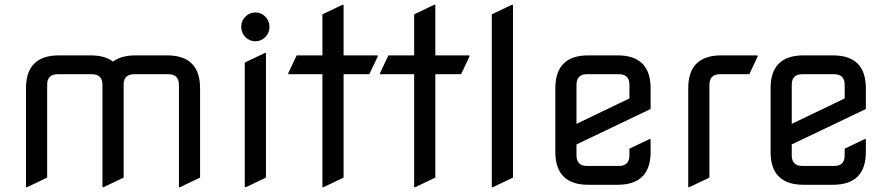

<svg xmlns="http://www.w3.org/2000/svg" viewBox="-20 -767 3692 797"><path d="M92.8 9.8H87.9V-400.4Q87.9 -537.1 224.6 -537.1H356.4Q415.5 -537.1 449.2 -511.2Q482.9 -537.1 542 -537.1H673.8Q810.5 -537.1 810.5 -400.4V-29.8L727.5 9.8H722.7V-415Q722.7 -459 678.7 -459H537.1Q493.2 -459 493.2 -415V-29.8L410.2 9.8H405.3V-415Q405.3 -459 361.3 -459H219.7Q175.8 -459 175.8 -415V-29.8Z M996.1 9.8V-507.3L1079.1 -546.9H1084V-29.8L1001 9.8ZM998.5 -697.8Q1015.6 -715.3 1040 -715.3Q1064.5 -715.3 1081.5 -697.8Q1098.6 -680.2 1098.6 -655.5Q1098.6 -630.9 1081.5 -613.3Q1064.5 -595.7 1040 -595.7Q1015.6 -595.7 998.5 -613.3Q981.4 -630.9 981.4 -655.5Q981.4 -680.2 998.5 -697.8Z M1318.4 9.8V-459H1176.8V-463.9L1211.4 -537.1H1318.4V-707.5L1401.4 -747.1H1406.2V-537.1H1547.9V-532.2L1513.2 -459H1406.2V-29.8L1323.2 9.8Z M1699.2 9.8V-459H1557.6V-463.9L1592.3 -537.1H1699.2V-707.5L1782.2 -747.1H1787.1V-537.1H1928.7V-532.2L1894 -459H1787.1V-29.8L1704.1 9.8Z M2021.5 9.8V-707.5L2104.5 -747.1H2109.4V-29.8L2026.4 9.8Z M2543.9 0Q2543.9 0 2421.9 0Q2285.2 0 2285.2 -136.7V-400.4Q2285.2 -537.1 2421.9 -537.1H2543.9Q2680.7 -537.1 2680.7 -400.4V-314.5L2373 -167.5V-122.1Q2373 -78.1 2417 -78.1H2548.8Q2592.8 -78.1 2592.8 -122.1V-149.9L2675.8 -189.5H2680.7V-136.7Q2680.7 0 2543.9 0ZM2373 -252.9 2592.8 -358.4V-415Q2592.8 -459 2548.8 -459H2417Q2373 -459 2373 -415Z M2841.8 9.8H2836.9V-400.4Q2836.9 -537.1 2973.6 -537.1Q2973.6 -537.1 3125 -537.1V-532.2L3090.3 -459H2968.8Q2924.8 -459 2924.8 -415Q2924.8 -415 2924.8 -29.8Z M3437.5 0Q3437.5 0 3315.4 0Q3178.7 0 3178.7 -136.7V-400.4Q3178.7 -537.1 3315.4 -537.1H3437.5Q3574.2 -537.1 3574.2 -400.4V-314.5L3266.6 -167.5V-122.1Q3266.6 -78.1 3310.5 -78.1H3442.4Q3486.3 -78.1 3486.3 -122.1V-149.9L3569.3 -189.5H3574.2V-136.7Q3574.2 0 3437.5 0ZM3266.6 -252.9 3486.3 -358.4V-415Q3486.3 -459 3442.4 -459H3310.5Q3266.6 -459 3266.6 -415Z"/></svg>

Font: Nova Square
Style: Book
Weight: 400
Designer: Wojciech Kalinowski "wmk69" (wmk69@o2.pl)
Foundry: Wojciech Kalinowski "wmk69" (wmk69@o2.pl)
Version: Version 3.1.0; 2021-05-23